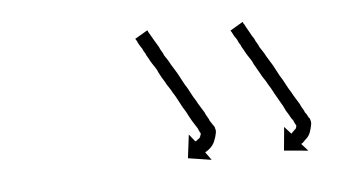

<svg xmlns="http://www.w3.org/2000/svg" viewBox="-29 -453 460 261"><g transform="rotate(-5 201.0 -322.5)"><path d="M180 -412Q182 -409 183 -407Q184 -405 187 -400Q189 -397 190 -395Q191 -393 193 -390Q194 -387 196 -384Q198 -381 199 -378Q201 -375 203 -372Q205 -369 207 -365Q209 -362 211 -358.5Q213 -355 215 -352Q217 -348 219 -344.5Q221 -341 223 -337Q225 -334 227 -330.5Q229 -327 231 -323Q233 -319 235 -316Q237 -313 239 -309Q241 -306 243 -302.5Q245 -299 247 -296Q248 -293 250 -290Q252 -287 253 -284Q257 -278 259 -275Q259 -274 260 -271Q260 -268 260 -268Q259 -262 256.5 -256Q254 -250 249 -246Q248 -245 247 -244.5Q246 -244 245 -243Q244 -243 244 -242.5Q244 -242 243 -242L251 -231L219 -236L223 -268L231 -258Q232 -258 233 -259Q234 -260 235 -260.5Q236 -261 237 -262Q238 -263 239 -266.5Q240 -270 240 -272Q241 -272 241 -268Q242 -264 241 -265Q240 -267 238.5 -269.5Q237 -272 236 -275Q233 -280 229 -286Q225 -293 222 -299Q218 -305 214 -313Q212 -317 210 -320.5Q208 -324 206 -327Q204 -331 201.5 -334.5Q199 -338 197 -342Q195 -345 193 -348.5Q191 -352 189 -356Q188 -359 186 -362Q184 -365 182 -368Q180 -371 178.5 -374Q177 -377 175 -380Q174 -383 172.5 -385Q171 -387 170 -390Q167 -394 165 -398Q164 -401 163 -402Q161 -405 162 -404L179 -414Q179 -414 179.5 -413.5Q180 -413 180 -412ZM310 -412Q311 -411 311.5 -410Q312 -409 313 -407Q314 -405 317 -400Q320 -394 323 -390Q324 -387 326 -384Q328 -381 329 -378Q331 -375 333 -372Q335 -369 337 -365Q339 -362 341 -358.5Q343 -355 345 -352Q347 -348 349 -344.5Q351 -341 353 -337Q355 -334 357 -330.5Q359 -327 361 -323Q363 -319 365 -316Q367 -313 369 -309Q371 -306 373 -302.5Q375 -299 377 -296Q378 -293 380 -290Q382 -287 383 -284Q385 -282 386 -279.5Q387 -277 389 -275Q389 -274 390 -271Q390 -268 390 -268Q389 -262 387 -256.5Q385 -251 380 -247Q377 -244 376 -243Q376 -243 374 -242L383 -232L350 -235L353 -267L362 -257Q362 -257 362.5 -257.5Q363 -258 363 -258Q365 -260 367 -262Q369 -263 369.5 -266.5Q370 -270 370 -271Q370 -272 371 -268Q372 -264 371 -265Q370 -267 368.5 -269.5Q367 -272 366 -275Q364 -277 362.5 -280Q361 -283 359 -286Q357 -289 355.5 -292.5Q354 -296 352 -299Q348 -306 344 -313Q342 -317 340 -320.5Q338 -324 336 -327Q334 -331 331.5 -334.5Q329 -338 327 -342Q323 -349 319 -356Q318 -359 316 -362Q314 -365 312 -368Q310 -371 308.5 -374Q307 -377 305 -380Q304 -383 302.5 -385Q301 -387 300 -390Q299 -392 297.5 -394Q296 -396 295 -398Q295 -398 293 -402Q292 -403 292 -403.5Q292 -404 292 -404L309 -414Q309 -414 309.5 -413.5Q310 -413 310 -412Z"/></g></svg>

Font: FRB American Cursive Just Arrows
Style: Italic
Weight: 400
Italic angle: -25°
Version: Version 2.0;Modular Font Editor K font №1